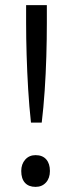

<svg xmlns="http://www.w3.org/2000/svg" viewBox="-20 -720 282 750"><path d="M101 -241Q94 -304 90 -371.5Q86 -439 84 -505Q82 -571 82 -630V-700H163V-630Q163 -568 161 -500Q159 -432 154.5 -365.5Q150 -299 143 -241ZM63 -52Q63 -79 78.5 -96.5Q94 -114 119 -114Q146 -114 160.5 -97.5Q175 -81 175 -52Q175 -24 159.5 -7Q144 10 119 10Q92 10 77.5 -6Q63 -22 63 -52Z"/></svg>

Font: Mach Light
Style: Regular
Weight: 300
Version: Version 1.002